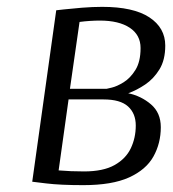

<svg xmlns="http://www.w3.org/2000/svg" viewBox="-20 -530 505 560"><path d="M223 10Q156 10 115 5Q74 0 74 0L144 -500Q144 -500 166 -502.5Q188 -505 219 -507.5Q250 -510 278 -510Q369 -510 415.5 -479.5Q462 -449 462 -397Q462 -355 445 -327.5Q428 -300 403.5 -283.5Q379 -267 354 -258Q392 -250 420.5 -225.5Q449 -201 449 -159Q449 -112 427.5 -73.5Q406 -35 356.5 -12.5Q307 10 223 10ZM291 -271Q291 -271 306 -274.5Q321 -278 340.5 -290Q360 -302 375 -326Q390 -350 390 -390Q390 -428 358.5 -449Q327 -470 271 -470Q258 -470 242.5 -469Q227 -468 212 -466L184 -271ZM180 -240 151 -33Q186 -30 225 -30Q281 -30 314 -48.5Q347 -67 361.5 -97.5Q376 -128 376 -164Q376 -199 353.5 -219.5Q331 -240 282 -240Z"/></svg>

Font: Arsenal SC
Style: Italic
Weight: 400
Italic angle: -9.10001°
Designer: Andrij Shevchenko
Foundry: Stairsfor
Version: Version 2.001; ttfautohint (v1.8.4.7-5d5b)